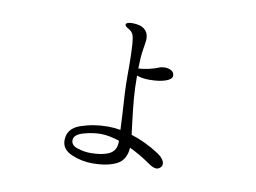

<svg xmlns="http://www.w3.org/2000/svg" viewBox="-72 -722 1144 858"><g transform="rotate(10 500.0 -293.0)"><path d="M706 -20Q706 -11 698 -3.5Q690 4 680 4Q666 4 645 -11Q596 -45 549 -67Q546 -11 504.5 10Q463 31 395 31Q345 31 300 11.5Q255 -8 255 -49Q255 -103 313 -123Q371 -143 437 -143Q463 -143 493 -138L489 -218Q482 -314 482 -377V-429Q482 -476 479 -525Q477 -553 471.5 -567Q466 -581 449 -590Q434 -598 434 -605Q434 -611 442 -614Q450 -617 462 -617Q500 -617 518.5 -601.5Q537 -586 537 -558Q537 -548 533 -526Q527 -490 526 -471Q524 -437 524 -422Q546 -423 572 -429Q598 -435 614 -442Q625 -447 640 -447Q658 -447 670.5 -439.5Q683 -432 683 -417Q683 -401 654.5 -391Q626 -381 579 -381Q548 -381 524 -390Q524 -333 528 -285.5Q532 -238 540 -174L546 -125Q609 -106 674 -64Q689 -54 697.5 -42.5Q706 -31 706 -20ZM495 -89Q447 -105 410 -105Q373 -105 331.5 -93Q290 -81 290 -55Q290 -32 320 -22.5Q350 -13 378 -13Q433 -13 464 -28.5Q495 -44 495 -84Z"/></g></svg>

Font: Shippori Mincho
Style: Regular
Weight: 400
Designer: FONTDASU
Foundry: FONTDASU / Google Inc. / but / Adobe
Version: Version 3.110; ttfautohint (v1.8.3)